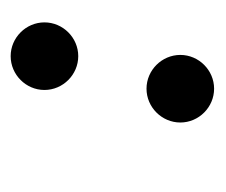

<svg xmlns="http://www.w3.org/2000/svg" viewBox="-50 -344 405 344"><g transform="rotate(-90 152.0 -172.5)"><path d="M225.1 -51.4C225.1 -84.6 197.7 -112 164.6 -112C131.4 -112 104 -84.6 104 -51.4C104 -18.3 131.4 9.1 164.6 9.1C197.7 9.1 225.1 -18.3 225.1 -51.4ZM283.4 -294.9C283.4 -328 256 -355.4 222.9 -355.4C189.7 -355.4 162.3 -328 162.3 -294.9C162.3 -261.7 189.7 -234.3 222.9 -234.3C256 -234.3 283.4 -261.7 283.4 -294.9Z"/></g></svg>

Font: GFS Goschen
Style: Italic
Weight: 400
Designer: George D. Matthiopoulos
Foundry: George D. Matthiopoulos
Version: Fontographer 4.7 9/28/09 FG4M≠0000002248